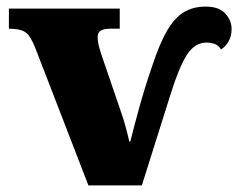

<svg xmlns="http://www.w3.org/2000/svg" viewBox="-20 -562 722 582"><path d="M88 -414Q73 -453 57.5 -464Q42 -475 7 -475V-536H343V-475H315Q296 -475 286 -469.5Q276 -464 276 -450Q276 -435 281 -417.5Q286 -400 294 -377L345 -228Q354 -202 360 -180.5Q366 -159 372 -133H375Q386 -178 403 -239Q420 -300 441 -361Q464 -431 487 -470Q510 -509 538 -525.5Q566 -542 603 -542Q644 -542 663 -521Q682 -500 682 -474Q682 -452 672.5 -436Q663 -420 650 -412Q643 -424 631.5 -428.5Q620 -433 606 -433Q570 -433 546 -395Q522 -357 496 -273L410 0H248Z"/></svg>

Font: Noto Serif Black
Style: Regular
Weight: 900
Designer: Monotype Design Team
Foundry: Monotype Imaging Inc.
Version: Version 2.014; ttfautohint (v1.8.4.7-5d5b)